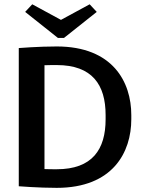

<svg xmlns="http://www.w3.org/2000/svg" viewBox="-20 -876 682 903"><path d="M435 -820 401.7 -855.8 266.7 -782.5 131.7 -855.8 98.3 -820 252.5 -697.5H280.8ZM189.2 -80.8V-569.2C208.3 -570 230 -570 246.7 -570C414.2 -570 476.7 -476.7 476.7 -335V-315C476.7 -173.3 414.2 -80 246.7 -80C230 -80 208.3 -80 189.2 -80.8ZM68.3 -650V0C68.3 0 160.8 7.5 246.7 7.5C510.8 7.5 597.5 -160 597.5 -315V-335C597.5 -490 510.8 -657.5 246.7 -657.5C160.8 -657.5 68.3 -650 68.3 -650Z"/></svg>

Font: Boon SemiBold
Style: Regular
Weight: 600
Designer: Sungsit Sawaiwan
Foundry: FontUni
Version: Version 2.0